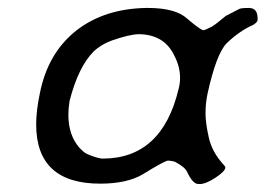

<svg xmlns="http://www.w3.org/2000/svg" viewBox="-20 -462 668 483"><path d="M474 0Q462 -5 451 -29Q446 -41 422 -54Q417 -57 403 -58Q395 -58 340 -24Q300 0 232 0Q71 0 71 -149Q71 -183 80 -226Q100 -329 173 -386Q243 -440 347 -442Q350 -442 352 -442Q422 -442 451 -415Q485 -386 492 -386Q495 -386 513 -395Q518 -398 526.5 -404.5Q535 -411 548 -422Q566 -431 581 -439Q585 -442 606 -442Q628 -442 628 -416Q628 -413 628 -411Q627 -406 618 -400Q582 -384 550 -353Q524 -326 502 -226Q497 -202 497 -177Q497 -152 505.5 -115Q514 -78 544 -46Q547 -43 547 -40Q545 -30 522 -15Q498 1 482 1Q478 1 474 0ZM155 -208Q152 -189 152 -173Q152 -122 180 -90Q184 -86 189.5 -81Q195 -76 205 -72Q229 -63 238 -63Q387 -63 429 -237Q433 -252 433 -266Q433 -294 419 -321Q394 -375 330 -376Q307 -376 261 -360Q234 -350 216 -333Q177 -294 155 -208Z"/></svg>

Font: New Athena Unicode
Style: Italic
Weight: 400
Designer: J. Rusten 1997; rev. by R. Hancock 2001, 2002, rev. by D. Mastronarde 2002-2019
Foundry: Society for Classical Studies (formerly American Philological Association)
Version: Version 5.008